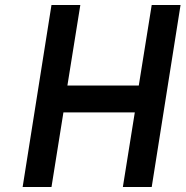

<svg xmlns="http://www.w3.org/2000/svg" viewBox="-20 -752 746 772"><path d="M71 0 187 -732H303L251 -408H538L590 -732H706L590 0H474L522 -300H235L187 0Z"/></svg>

Font: Exo
Style: DemiBoldItalic
Weight: 600
Designer: Natanael Gama
Version: Version 1